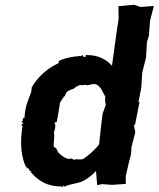

<svg xmlns="http://www.w3.org/2000/svg" viewBox="-20 -774 666 806"><path d="M383 -56 388 3 408 -1 451 2 508 -2V-35L521 -92L530 -126L532 -157L548 -219L542 -249L547 -251L566 -347L561 -344L573 -405L577 -469L593 -532L597 -598L605 -624L610 -688L626 -749L573 -745H569L543 -754L477 -748L478 -695L469 -635L450 -498C426 -525 392 -544 339 -543L342 -529L348 -527C336 -528 348 -539 335 -535C334 -528 340 -542 327 -532C333 -532 329 -542 325 -544C321 -533 317 -541 316 -539C283 -536 256 -532 226 -518C224 -512 225 -518 227 -517L226 -509C183 -489 141 -456 113 -407C113 -381 103 -372 94 -342C90 -331 84 -307 83 -280C76 -277 83 -284 76 -275C75 -267 77 -262 68 -263L79 -256C66 -251 70 -246 77 -243C72 -243 74 -242 74 -242C63 -174 69 -112 90 -71C92 -83 94 -73 91 -67C102 -72 104 -72 96 -68C96 -68 107 -65 102 -56C100 -60 113 -55 113 -55C109 -52 108 -55 107 -54C142 -13 179 9 240 9C245 13 247 14 243 3C251 10 250 12 261 5C275 0 296 -3 319 -10C344 -20 365 -37 383 -56ZM422 -369 421 -352 424 -333 411 -298 406 -260 396 -168C379 -145 352 -122 330 -107C313 -101 307 -109 289 -103C287 -107 278 -109 278 -109C262 -100 236 -123 225 -133C219 -142 220 -153 206 -157C203 -170 211 -200 206 -218C209 -223 217 -250 208 -259L218 -262C225 -296 227 -311 232 -343C238 -354 246 -367 253 -372C258 -390 264 -393 290 -402C304 -415 317 -419 325 -416C329 -416 335 -420 345 -416C356 -416 366 -424 383 -420C406 -410 412 -383 422 -369Z"/></svg>

Font: Asimov Print
Style: DIt
Weight: 250
Width: 0
Designer: Google
Version: Version 2.000980: 2014